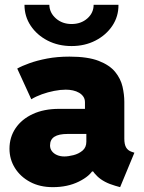

<svg xmlns="http://www.w3.org/2000/svg" viewBox="-20 -772 600 800"><path d="M200.2 7.8Q146 7.8 105.5 -13.9Q64.9 -35.6 42.2 -72Q19.5 -108.4 19.5 -152.3Q19.5 -200.2 44.9 -237.8Q70.3 -275.4 116.7 -296.9Q163.1 -318.4 225.6 -318.4H360.4V-213.9H261.7Q224.6 -213.9 206.5 -202.1Q188.5 -190.4 188.5 -166Q188.5 -152.3 196.3 -142.1Q204.1 -131.8 217.5 -126Q231 -120.1 248 -120.1Q264.2 -120.1 285.9 -125.5Q307.6 -130.9 323.7 -144.3Q339.8 -157.7 339.8 -181.6V-250L334 -269.5V-345.7Q334 -359.4 327.4 -369.1Q320.8 -378.9 309.6 -385.5Q298.3 -392.1 283.9 -395.3Q269.5 -398.4 253.9 -398.4Q231.9 -398.4 205.8 -393.3Q179.7 -388.2 154.5 -379.2Q129.4 -370.1 110.4 -358.4L51.8 -486.3Q70.8 -497.1 102.5 -508.5Q134.3 -520 176.5 -528.1Q218.8 -536.1 269.5 -536.1Q345.7 -536.1 391.4 -518.3Q437 -500.5 460 -472.2Q482.9 -443.8 490.5 -410.9Q498 -377.9 498 -347.7V-194.3Q498 -170.4 505.4 -157.7Q512.7 -145 528.3 -139.6L540 -135.7L480.5 7.8L460 2Q412.1 -11.7 385.5 -37.4Q358.9 -63 353.5 -87.9L396.5 -57.6H318.4L370.1 -68.4Q355.5 -38.6 308.6 -15.4Q261.7 7.8 200.2 7.8ZM278.3 -580.1Q222.7 -580.1 178.2 -603Q133.8 -626 107.9 -664.8Q82 -703.6 82 -752H185.5Q186.5 -718.3 213.1 -695.1Q239.7 -671.9 278.3 -671.9Q317.4 -671.9 343.8 -695.1Q370.1 -718.3 370.1 -752H473.6Q474.1 -703.6 448.2 -664.8Q422.4 -626 377.9 -603Q333.5 -580.1 278.3 -580.1Z"/></svg>

Font: Reddit Sans Black
Style: Regular
Weight: 900
Version: Version 1.014